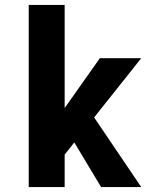

<svg xmlns="http://www.w3.org/2000/svg" viewBox="-20 -755 640 775"><path d="M96 0V-735H241V-319L383 -520H550L360 -281L550 0H388L280 -180L241 -131V0Z"/></svg>

Font: Iosevka Heavy Extended
Style: Regular
Weight: 900
Width: 7
Monospace: yes
Designer: Belleve Invis
Foundry: Belleve Invis
Version: Version 32.5.0; ttfautohint (v1.8.4)